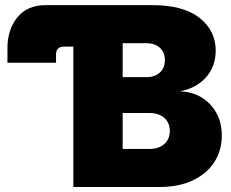

<svg xmlns="http://www.w3.org/2000/svg" viewBox="-20 -748 924 768"><path d="M9.8 -497.1V-555.7Q9.8 -629.9 49.6 -678.7Q89.4 -727.5 163.1 -727.5H588.9Q713.4 -727.5 778.1 -676.5Q842.8 -625.5 842.8 -545.9Q842.8 -482.4 804.2 -439Q765.6 -395.5 702.1 -383.3V-382.3Q749 -380.9 786.4 -358.2Q823.7 -335.4 845.5 -296.4Q867.2 -257.3 867.2 -206.1Q867.2 -146.5 837.4 -99.9Q807.6 -53.2 751.5 -26.6Q695.3 0 616.2 0H273.4V-561.5H236.3Q204.1 -561.5 204.1 -529.3V-497.1ZM470.7 -152.3H578.1Q615.2 -152.3 637.2 -171.9Q659.2 -191.4 659.2 -224.1Q659.2 -256.8 637.2 -276.4Q615.2 -295.9 578.1 -295.9H470.7ZM470.7 -439.5H565.9Q599.6 -439.5 619.6 -458Q639.6 -476.6 639.6 -507.3Q639.6 -538.1 619.6 -556.6Q599.6 -575.2 565.9 -575.2H470.7Z"/></svg>

Font: Inter Display Black
Style: Regular
Weight: 900
Designer: Rasmus Andersson
Foundry: rsms
Version: Version 4.000;git-a52131595